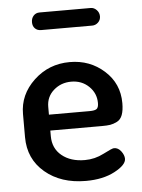

<svg xmlns="http://www.w3.org/2000/svg" viewBox="-51 -733 577 782"><g transform="rotate(-5 237.0 -342.0)"><path d="M245 -480Q327 -480 385.5 -427.5Q444 -375 444 -295Q444 -265 437 -246.5Q430 -228 415 -220.5Q400 -213 387 -211Q374 -209 353 -209H142V-186Q142 -136 178 -106.5Q214 -77 272 -77Q313 -77 349.5 -96Q386 -115 394 -115Q411 -115 423 -99Q435 -83 435 -68Q435 -43 387 -17.5Q339 8 269 8Q167 8 102 -47Q37 -102 37 -191V-286Q37 -365 98 -422.5Q159 -480 245 -480ZM142 -274H308Q330 -274 337.5 -280Q345 -286 345 -304Q345 -344 316 -372Q287 -400 244 -400Q202 -400 172 -373.5Q142 -347 142 -306ZM140 -692H349Q363 -692 373.5 -681Q384 -670 384 -655Q384 -640 373.5 -630Q363 -620 349 -620H140Q125 -620 115.5 -629.5Q106 -639 106 -655Q106 -671 115.5 -681.5Q125 -692 140 -692Z"/></g></svg>

Font: Dosis
Style: SemiBold
Weight: 600
Designer: Edgar Tolentino, Pablo Impallari, Igino Marini
Foundry: Edgar Tolentino, Pablo Impallari, Igino Marini
Version: Version 1.007